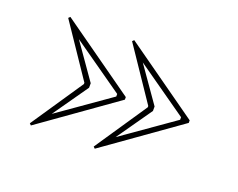

<svg xmlns="http://www.w3.org/2000/svg" viewBox="-67 -593 701 565"><g transform="rotate(20 284.0 -310.0)"><path d="M269 -480 503 -314V-306L269 -140L264 -145L374 -308V-312L264 -475ZM476 -314 315 -427 392 -317V-303L315 -193L476 -306ZM69 -480 303 -314V-306L69 -140L64 -145L174 -308V-312L64 -475ZM276 -314 115 -427 192 -317V-303L115 -193L276 -306Z"/></g></svg>

Font: Kalnia Glaze Thin SemiBold
Style: Regular
Weight: 600
Version: Version 1.110